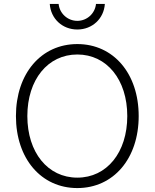

<svg xmlns="http://www.w3.org/2000/svg" viewBox="-20 -940 786 976"><path d="M373 16C557 16 685 -134 685 -350C685 -566 557 -716 373 -716C189 -716 61 -566 61 -350C61 -134 189 16 373 16ZM373 -37C223 -37 119 -165 119 -350C119 -535 223 -663 373 -663C523 -663 627 -535 627 -350C627 -165 523 -37 373 -37ZM373 -790C449 -790 508 -845 513 -920H468C463 -871 422 -834 373 -834C324 -834 283 -871 278 -920H233C238 -845 297 -790 373 -790Z"/></svg>

Font: Uncut Sans Light
Style: Regular
Weight: 300
Designer: Kasper Nordkvist
Foundry: UNCUT.wtf
Version: Version 1.304;Glyphs 3.2 (3246)